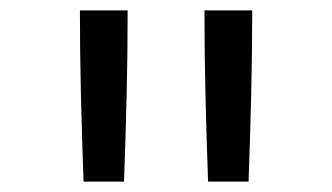

<svg xmlns="http://www.w3.org/2000/svg" viewBox="-20 -792 640 370"><path d="M141 -442Q138 -524 136 -606.5Q134 -689 134 -772H226Q226 -689 224 -606.5Q222 -524 219 -442ZM381 -442Q378 -524 376 -606.5Q374 -689 374 -772H466Q466 -689 464 -606.5Q462 -524 459 -442Z"/></svg>

Font: Iosevka HT Extended
Style: Regular
Weight: 400
Width: 7
Monospace: yes
Designer: Belleve Invis
Foundry: Belleve Invis
Version: Version 32.3.0; ttfautohint (v1.8.4)